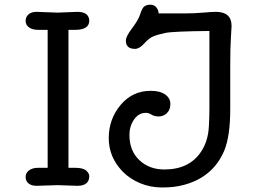

<svg xmlns="http://www.w3.org/2000/svg" viewBox="-20 -811 1123 838"><path d="M231.9 -2.9 139.2 0Q117.2 0 104.5 -10.5Q91.8 -21 91.8 -38.6Q91.8 -56.2 106.7 -67.4Q121.6 -78.6 146.5 -78.6H188V-680.7H146.5Q121.6 -680.7 106.7 -691.4Q91.8 -702.1 91.8 -719.7Q91.8 -737.3 104.5 -748.3Q117.2 -759.3 139.2 -759.3L231.9 -755.9L317.4 -759.3Q357.4 -759.3 366.7 -735.4Q369.6 -728.5 369.6 -721.2Q369.6 -680.7 308.1 -680.7H278.8V-78.6H308.1Q342.3 -78.6 356 -66.7Q369.6 -54.7 369.6 -42.5Q369.6 0 317.4 0ZM569.3 -597.7Q529.3 -597.7 529.3 -633.8Q529.3 -651.9 556.6 -687.7Q584 -723.6 592.3 -750.2Q600.6 -776.9 610.8 -783.7Q621.1 -790.5 636.7 -790.5Q652.3 -790.5 661.9 -779.3Q671.4 -768.1 672.4 -752.4H783.7Q827.1 -752.4 866.7 -755.9Q906.2 -759.3 921.9 -759.3Q990.7 -759.3 990.7 -697.8Q990.7 -690.9 987.8 -647Q984.9 -603 984.9 -527.8V-334.5Q984.9 -216.3 958.5 -152.8Q909.2 -37.6 782.2 -3.9Q741.2 7.3 688.5 7.3Q635.7 7.3 590.8 -11.7Q545.9 -30.8 515.6 -62Q454.6 -125 454.6 -208Q454.6 -291 506.3 -352.8Q558.1 -414.6 637.7 -414.6Q678.7 -414.6 701.2 -398.4Q723.6 -382.3 723.6 -356.9Q723.6 -331.5 708.3 -317.1Q692.9 -302.7 673.3 -302.7Q653.8 -302.7 641.6 -310.5Q629.4 -318.4 616.2 -318.4Q585 -318.4 564.9 -289.1Q544.9 -259.8 544.9 -222.2Q544.9 -153.3 587.9 -112.3Q630.9 -71.3 697.3 -71.3Q806.6 -71.3 857.9 -149.4Q888.2 -194.8 891.6 -258.8Q894 -295.9 894 -339.8V-675.8Q735.4 -674.3 701.7 -667.2Q668 -660.2 649.2 -652.3Q630.4 -644.5 609.4 -621.1Q588.4 -597.7 569.3 -597.7Z"/></svg>

Font: Oldenburg
Style: Regular
Weight: 400
Designer: Nicole Fally
Foundry: Nicole Fally
Version: Version 1.001